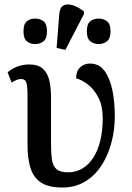

<svg xmlns="http://www.w3.org/2000/svg" viewBox="-20 -828 591 858"><path d="M259 10Q195 10 161.5 -13.5Q128 -37 115.5 -79.5Q103 -122 103 -181V-397Q103 -441 98 -458Q93 -475 74 -475Q65 -475 55 -471Q45 -467 32 -459L14 -505Q30 -519 55 -529.5Q80 -540 111 -540Q151 -540 172 -520.5Q193 -501 200.5 -468Q208 -435 208 -394V-183Q208 -143 212 -115Q216 -87 232 -72.5Q248 -58 284 -58Q320 -58 349 -75.5Q378 -93 398 -125Q418 -157 428.5 -201Q439 -245 439 -299Q439 -356 419 -393.5Q399 -431 371.5 -451.5Q344 -472 320 -478Q320 -510 338 -527Q356 -544 382 -544Q423 -544 447 -511.5Q471 -479 482 -426Q493 -373 493 -309Q493 -248 478 -191Q463 -134 433.5 -88.5Q404 -43 360 -16.5Q316 10 259 10ZM272 -605 233 -614 245 -766Q247 -790 258 -799.5Q269 -809 286 -808Q303 -807 321 -798.5Q339 -790 355 -777V-765ZM137 -631Q115 -631 100 -643.5Q85 -656 85 -688Q85 -721 100 -733Q115 -745 137 -745Q159 -745 174.5 -733Q190 -721 190 -688Q190 -656 174.5 -643.5Q159 -631 137 -631ZM421 -631Q399 -631 383.5 -643.5Q368 -656 368 -688Q368 -721 383.5 -733Q399 -745 421 -745Q442 -745 458 -733Q474 -721 474 -688Q474 -656 458 -643.5Q442 -631 421 -631Z"/></svg>

Font: ET Text
Style: Regular
Weight: 470
Designer: Monotype Design Team
Foundry: Monotype Imaging Inc.
Version: Version 2.009